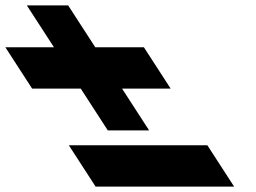

<svg xmlns="http://www.w3.org/2000/svg" viewBox="-294 -691 947 711"><path d="M258.3 -208 157.9 -363H337.9L238.8 -516H58.8L-41.6 -671H-194.6L-94.2 -516H-274.2L-175.1 -363H4.9L105.3 -208ZM-39.1 -153 60 0H573L473.9 -153Z"/></svg>

Font: Hussar
Style: BdOpOblSeven
Weight: 700
Foundry: Cannot Into Space Fonts
Version: Version 2.00